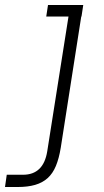

<svg xmlns="http://www.w3.org/2000/svg" viewBox="-98 -545 416 768"><path d="M227 -479 145 46Q138 89 125.5 119Q113 149 92.5 167.5Q72 186 42.5 194.5Q13 203 -26 203H-78L-71 154H-6Q76 154 91 60L176 -479H87L94 -525H235L228 -479Z"/></svg>

Font: Sora ExtraLight
Style: Italic
Weight: 200
Designer: Jonathan Barnbrook, Juli√°n Moncada
Version: Version 1.000